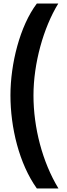

<svg xmlns="http://www.w3.org/2000/svg" viewBox="-20 -820 379 1084"><path d="M39 -282C39 -100 88 104 188 244H310C219 94 169 -100 169 -281C169 -462 225 -663 309 -800H188C92 -673 39 -459 39 -282Z"/></svg>

Font: Noto Sans Malayalam
Style: Bold
Weight: 700
Designer: Jelle Bosma - Monotype Design Team
Foundry: Monotype Imaging Inc.
Version: Version 2.104